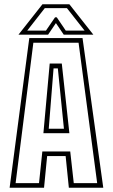

<svg xmlns="http://www.w3.org/2000/svg" viewBox="-20 -878 528 898"><path d="M25 0 117 -700H366L463 0H302L287 -148H200.5L186 0ZM53 -21.5H162.5L178 -169.5H308.5L325 -21.5H434.5L347.5 -678H136ZM183 -255 212.5 -581H269L304.5 -255ZM208 -276H279L250.5 -558H230.5ZM178.5 -858H304.5L416.5 -716H278L241.5 -770L205 -716H66.5ZM189.5 -840 107.5 -735H195L237.5 -797H245.5L287.5 -735H375.5L293 -840Z"/></svg>

Font: Tourney Condensed ExtraLight
Style: Regular
Weight: 200
Width: 3
Designer: Tyler Finck
Foundry: Etcetera Type Co
Version: Version 1.010; ttfautohint (v1.8.3)